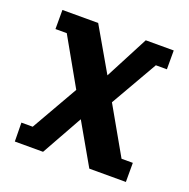

<svg xmlns="http://www.w3.org/2000/svg" viewBox="-95 -580 659 671"><g transform="rotate(20 234.5 -244.5)"><path d="M28 0 27 -70H69L168 -243L69 -418H27V-489H160L253 -328L337 -489H441V-419H400L300 -245L399 -71H441V0H305L218 -152L133 0Z"/></g></svg>

Font: Kreon Light SemiBold
Style: Regular
Weight: 600
Version: Version 2.002